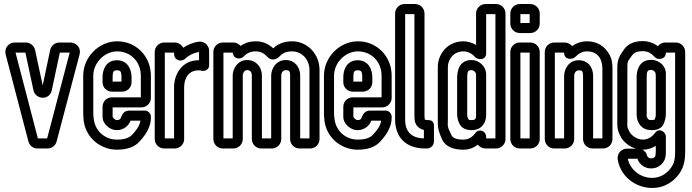

<svg xmlns="http://www.w3.org/2000/svg" viewBox="-20 -712 3433 953"><path d="M168 -25 57 -451H106L146 -264C156 -217 226 -212 237 -264L277 -451H326L214 -25ZM166 25H216C239 25 256 9 261 -10L375 -442C384 -474 359 -501 329 -501H275C251 -501 234 -484 229 -464L192 -288L154 -464C149 -484 132 -501 108 -501H53C24 -501 0 -474 8 -442L121 -10C126 10 144 25 166 25Z M489 -182V-133C489 -95 527 -66 559 -66C595 -66 619 -89 628 -113H677C676 -106 674 -100 671 -92C667 -82 656 -65 637 -44C623 -29 600 -19 561 -19C504 -19 456 -57 446 -116C444 -130 443 -142 443 -155V-336C443 -400 498 -457 562 -457C626 -457 679 -408 679 -336V-229H536C510 -229 489 -208 489 -182ZM729 -226V-336C729 -434 654 -507 562 -507C470 -507 393 -428 393 -336V-155C393 -140 394 -124 396 -108C410 -23 482 31 561 31C608 31 647 19 673 -10C694 -33 709 -54 717 -74C724 -90 729 -107 729 -127V-133C729 -149 715 -163 699 -163H621C599 -163 588 -148 583 -135C579 -124 577 -116 559 -116C551 -116 539 -129 539 -133V-179H682C708 -179 729 -200 729 -226ZM536 -257H586C612 -257 633 -278 633 -304V-329C633 -368 613 -413 561 -413C506 -413 489 -366 489 -329V-304C489 -278 510 -257 536 -257ZM561 -363C577 -363 583 -358 583 -329V-307H539V-329C539 -358 544 -363 561 -363Z M968 -413H966C881 -413 844 -341 844 -279V-25H798V-451H844V-444C844 -415 875 -403 896 -418C916 -437 939 -449 968 -454ZM847 -501H795C769 -501 748 -480 748 -454V-22C748 4 769 25 795 25H847C873 25 894 4 894 -22V-279C894 -325 917 -363 966 -363C975 -363 981 -360 989 -360C996 -360 1018 -365 1018 -388V-460C1018 -486 995 -509 966 -505C937 -501 911 -489 889 -475C882 -489 866 -501 847 -501Z M1250 -457C1274 -457 1292 -447 1307 -430C1324 -410 1350 -415 1364 -429C1381 -446 1396 -457 1429 -457C1477 -457 1516 -419 1516 -364V-25H1470V-337C1470 -380 1442 -414 1398 -414C1350 -414 1326 -370 1326 -337V-25H1280V-337C1280 -380 1250 -414 1207 -414C1159 -414 1135 -370 1135 -337V-25H1089V-451H1135C1140 -416 1174 -416 1190 -432C1207 -450 1225 -457 1250 -457ZM1139 -501H1086C1060 -501 1039 -480 1039 -454V-22C1039 4 1060 25 1086 25H1138C1164 25 1185 4 1185 -22V-337C1185 -352 1195 -364 1207 -364C1220 -364 1230 -356 1230 -337V-22C1230 4 1251 25 1277 25H1329C1355 25 1376 4 1376 -22V-337C1376 -352 1386 -364 1398 -364C1414 -364 1420 -360 1420 -337V-22C1420 4 1441 25 1467 25H1519C1545 25 1566 4 1566 -22V-364C1566 -445 1505 -507 1429 -507C1388 -507 1357 -492 1336 -472C1314 -493 1285 -507 1250 -507C1222 -507 1197 -500 1174 -484C1166 -493 1154 -501 1139 -501Z M1684 -182V-133C1684 -95 1722 -66 1754 -66C1790 -66 1814 -89 1823 -113H1872C1871 -106 1869 -100 1866 -92C1862 -82 1851 -65 1832 -44C1818 -29 1795 -19 1756 -19C1699 -19 1651 -57 1641 -116C1639 -130 1638 -142 1638 -155V-336C1638 -400 1693 -457 1757 -457C1821 -457 1874 -408 1874 -336V-229H1731C1705 -229 1684 -208 1684 -182ZM1924 -226V-336C1924 -434 1849 -507 1757 -507C1665 -507 1588 -428 1588 -336V-155C1588 -140 1589 -124 1591 -108C1605 -23 1677 31 1756 31C1803 31 1842 19 1868 -10C1889 -33 1904 -54 1912 -74C1919 -90 1924 -107 1924 -127V-133C1924 -149 1910 -163 1894 -163H1816C1794 -163 1783 -148 1778 -135C1774 -124 1772 -116 1754 -116C1746 -116 1734 -129 1734 -133V-179H1877C1903 -179 1924 -200 1924 -226ZM1731 -257H1781C1807 -257 1828 -278 1828 -304V-329C1828 -368 1808 -413 1756 -413C1701 -413 1684 -366 1684 -329V-304C1684 -278 1705 -257 1731 -257ZM1756 -363C1772 -363 1778 -358 1778 -329V-307H1734V-329C1734 -358 1739 -363 1756 -363Z M2037 -642V-137C2037 -119 2038 -99 2054 -83C2062 -75 2074 -69 2084 -67V-25C2041 -26 2011 -42 1998 -75C1993 -88 1991 -102 1991 -118V-642ZM1941 -645V-118C1941 -96 1945 -76 1952 -57C1975 3 2032 25 2088 25H2099C2120 25 2134 8 2134 -11V-88C2134 -106 2124 -116 2106 -116H2102C2094 -116 2090 -118 2089 -118C2089 -119 2087 -124 2087 -137V-645C2087 -671 2066 -692 2040 -692H1988C1962 -692 1941 -671 1941 -645Z M2280 -457C2302 -457 2323 -446 2338 -429C2347 -416 2393 -408 2393 -448V-642H2439V-25H2393V-34C2393 -61 2357 -77 2339 -51C2327 -34 2307 -19 2280 -19C2240 -19 2226 -30 2221 -41C2198 -88 2203 -82 2203 -122V-379C2203 -418 2232 -457 2280 -457ZM2390 25H2442C2468 25 2489 4 2489 -22V-645C2489 -671 2468 -692 2442 -692H2390C2364 -692 2343 -671 2343 -645V-489C2325 -499 2303 -507 2280 -507C2200 -507 2153 -442 2153 -379V-122C2153 -86 2152 -68 2175 -19C2192 18 2234 31 2280 31C2309 31 2332 21 2352 6C2360 17 2374 25 2390 25ZM2393 -344C2391 -387 2355 -414 2320 -414C2256 -414 2249 -354 2249 -324V-153C2249 -139 2249 -119 2262 -95C2274 -73 2298 -66 2321 -66C2372 -66 2393 -105 2393 -139ZM2343 -343V-139C2343 -123 2340 -116 2321 -116C2305 -116 2306 -119 2306 -119C2297 -135 2299 -137 2299 -153V-324C2299 -356 2302 -364 2320 -364C2331 -364 2342 -354 2343 -343Z M2563 -25V-451H2609V-25ZM2659 -22V-454C2659 -480 2638 -501 2612 -501H2560C2534 -501 2513 -480 2513 -454V-22C2513 4 2534 25 2560 25H2612C2638 25 2659 4 2659 -22ZM2563 -598V-642H2609V-598ZM2659 -595V-645C2659 -671 2638 -692 2612 -692H2560C2534 -692 2513 -671 2513 -645V-595C2513 -569 2534 -548 2560 -548H2612C2638 -548 2659 -569 2659 -595Z M2970 -370V-25H2924V-335C2924 -380 2897 -413 2852 -413C2802 -413 2780 -367 2780 -335V-25H2734V-451H2780V-450C2780 -414 2821 -415 2835 -429C2852 -446 2868 -457 2894 -457C2943 -457 2970 -424 2970 -370ZM2783 -501H2731C2705 -501 2684 -480 2684 -454V-22C2684 4 2705 25 2731 25H2783C2809 25 2830 4 2830 -22V-335C2830 -351 2840 -363 2852 -363C2869 -363 2874 -360 2874 -335V-22C2874 4 2895 25 2921 25H2973C2999 25 3020 4 3020 -22V-370C3020 -388 3020 -418 3002 -446C2979 -485 2941 -507 2894 -507C2867 -507 2842 -499 2820 -483C2812 -493 2798 -501 2783 -501Z M3212 74C3201 74 3193 68 3191 58C3188 45 3179 37 3169 31H3171C3196 31 3217 23 3235 12V40C3235 64 3231 74 3212 74ZM3334 -501H3282C3266 -501 3253 -492 3245 -483C3225 -498 3199 -508 3170 -508C3131 -508 3099 -496 3079 -469C3058 -439 3044 -420 3044 -378V-114C3044 -87 3042 -68 3061 -33C3076 -5 3105 16 3137 26H3091C3063 26 3042 51 3046 80C3060 165 3136 221 3217 221C3285 221 3331 182 3355 145C3375 114 3381 81 3381 40V-454C3381 -480 3360 -501 3334 -501ZM3170 -458C3195 -458 3211 -449 3232 -427C3246 -413 3285 -417 3285 -450V-451H3331V40C3331 77 3327 96 3313 117C3295 144 3263 171 3217 171C3159 171 3108 131 3096 76H3144C3154 106 3181 124 3212 124C3240 124 3265 109 3278 83C3284 70 3285 56 3285 40V-34C3285 -57 3252 -80 3232 -53C3219 -35 3197 -19 3171 -19C3142 -19 3115 -39 3105 -57C3090 -86 3094 -81 3094 -114V-378C3094 -410 3096 -407 3119 -439C3127 -450 3141 -458 3170 -458ZM3284 -358C3278 -395 3242 -415 3212 -415C3151 -415 3140 -360 3140 -331V-150C3140 -132 3141 -113 3158 -90C3172 -73 3192 -66 3214 -66C3238 -66 3264 -72 3275 -99C3283 -120 3285 -132 3285 -150V-331C3285 -340 3286 -348 3284 -358ZM3234 -348C3234 -348 3235 -340 3235 -331V-150C3235 -134 3236 -137 3229 -118C3228 -118 3223 -116 3214 -116C3202 -116 3199 -119 3198 -120C3187 -135 3190 -130 3190 -150V-331C3190 -356 3193 -365 3212 -365C3222 -365 3232 -357 3234 -348Z"/></svg>

Font: DIN Rundschrift
Style: EngKont
Weight: 400
Width: 3
Version: Version 1.027